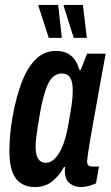

<svg xmlns="http://www.w3.org/2000/svg" viewBox="-20 -744 447 776"><path d="M121 12Q87 12 63.5 -4Q40 -20 29 -52Q18 -84 18 -133Q18 -165 21 -199.5Q24 -234 31 -273Q45 -351 67.5 -410.5Q90 -470 124 -504Q158 -538 205 -538Q235 -538 253.5 -528Q272 -518 283.5 -500.5Q295 -483 301 -461H306L332 -527H407L382 -390Q378 -366 371.5 -330.5Q365 -295 358 -256Q351 -217 345 -181.5Q339 -146 335.5 -122Q332 -98 332 -93Q332 -82 336.5 -76.5Q341 -71 351 -71H380L368 -3Q355 3 338.5 7.5Q322 12 308 12Q280 12 261 -3.5Q242 -19 242 -57Q242 -59 242.5 -62Q243 -65 243 -68L239 -70Q223 -38 193.5 -13Q164 12 121 12ZM165 -86Q180 -86 193.5 -96Q207 -106 219 -125.5Q231 -145 240.5 -174.5Q250 -204 257 -244Q265 -289 268.5 -313.5Q272 -338 273 -352.5Q274 -367 274 -378Q274 -401 269.5 -416.5Q265 -432 255 -439.5Q245 -447 229 -447Q208 -447 192 -431Q176 -415 164.5 -381Q153 -347 143 -294Q135 -249 131 -222Q127 -195 125.5 -179.5Q124 -164 124 -153Q124 -118 134.5 -102Q145 -86 165 -86ZM278 -591 237 -721 238 -724H315L331 -591ZM177 -591 135 -721 137 -724H215L230 -591Z"/></svg>

Font: Archivo ExtraCondensed SemiBold
Style: Italic
Weight: 600
Width: 2
Italic angle: -10°
Designer: Hector Gatti
Foundry: Omnibus-Type
Version: Version 2.001